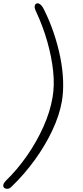

<svg xmlns="http://www.w3.org/2000/svg" viewBox="-50 -816 504 1170"><path d="M-27 326Q-32 319 -29 308Q-26 297 -14 285Q57 216 115.5 131.5Q174 47 214.5 -43.5Q255 -134 270 -221Q283 -294 274 -381Q265 -468 238.5 -561.5Q212 -655 170 -745Q160 -765 161.5 -777.5Q163 -790 171 -794Q181 -799 193.5 -790.5Q206 -782 217 -760Q253 -688 278 -613.5Q303 -539 317.5 -466Q332 -393 334.5 -325Q337 -257 327 -198Q312 -113 269 -21.5Q226 70 162 158.5Q98 247 18 324Q6 335 -7 334.5Q-20 334 -27 326Z"/></svg>

Font: Edu VIC WA NT Beginner
Style: Regular
Weight: 400
Designer: Tina and Corey Anderson
Foundry: Google for Education
Version: Version 1.003